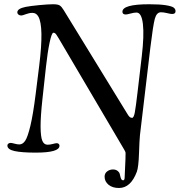

<svg xmlns="http://www.w3.org/2000/svg" viewBox="-20 -728 866 925"><path d="M151.9 -275.4 168.9 -411.6Q192.4 -600.6 164.6 -648.4Q154.8 -666 136.2 -666Q121.1 -666 104.7 -659.7Q88.4 -653.3 82.5 -653.3Q74.7 -653.3 69.1 -657.7Q63.5 -662.1 63.5 -668.9Q63.5 -686.5 103.5 -694.8Q126 -699.2 169.2 -703.4Q212.4 -707.5 235.8 -707.5Q258.8 -707.5 267.8 -701.7Q276.9 -695.8 286.6 -679.7L591.3 -183.1Q598.6 -170.4 603.8 -165.3Q608.9 -160.2 616.2 -160.2Q624.5 -160.2 629.4 -186Q634.3 -211.9 642.6 -283.2L663.1 -457.5Q674.8 -556.6 668.5 -612.1Q662.1 -667.5 637.7 -667.5Q625.5 -667.5 608.9 -662.8Q592.3 -658.2 585.9 -658.2Q569.8 -658.2 569.8 -671.4Q569.8 -707.5 698.7 -707.5Q749.5 -707.5 778.6 -702.9Q807.6 -698.2 816.7 -691.4Q825.7 -684.6 825.7 -673.8Q825.7 -660.6 809.1 -660.6Q801.8 -660.6 784.9 -664.8Q768.1 -668.9 755.4 -668.9Q734.4 -668.9 725.8 -637.2Q717.3 -605.5 704.1 -496.6Q676.3 -265.1 654.3 -77.1Q651.9 -55.2 649.7 10.7Q647.5 76.7 639.2 99.6Q609.9 177.7 553.2 177.7Q521.5 177.7 502.7 161.9Q483.9 146 483.9 123Q483.9 107.4 496.1 97.9Q508.3 88.4 524.9 88.4Q543.9 88.4 554.2 103.5Q556.6 106.9 558.6 116.9Q560.5 127 563.7 133.8Q566.9 140.6 573.7 140.6Q580.6 140.6 580.6 125.5Q580.6 114.3 582.8 75.2Q585 36.1 585 8.3Q585 4.4 579.1 -5.9L263.2 -542.5Q250.5 -564.5 245.1 -567.9Q241.7 -570.3 237.3 -570.3Q229 -570.3 219 -522.9Q209 -475.6 201.7 -408.2L184.6 -252Q175.3 -167 175.5 -118.2Q175.8 -69.3 183.8 -50Q191.9 -30.8 209 -30.8Q221.2 -30.8 234.1 -34.4Q247.1 -38.1 253.4 -38.1Q259.8 -38.1 263.2 -34.4Q266.6 -30.8 266.6 -25.9Q266.6 7.3 151.9 7.3Q85 7.3 50.3 -0.2Q15.6 -7.8 15.6 -26.9Q15.6 -32.7 20.3 -36.1Q24.9 -39.6 31.7 -39.6Q36.6 -39.6 49.8 -35.9Q63 -32.2 73.2 -32.2Q89.4 -32.2 101.3 -49.8Q113.3 -67.4 126.5 -122.3Q139.6 -177.2 151.9 -275.4Z"/></svg>

Font: Cooper*
Style: Italic
Weight: 400
Italic angle: -7°
Designer: Owen Earl
Foundry: indestructible type*
Version: Version 0.001